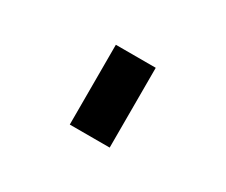

<svg xmlns="http://www.w3.org/2000/svg" viewBox="-56 -1011 613 521"><g transform="rotate(30 250.0 -750.0)"><path d="M187.5 -875H312.5V-625H187.5Z"/></g></svg>

Font: Amiga Topaz Unicode Rus
Style: Regular
Weight: 400
Designer: dMG of Trueschool and Divine Stylers
Foundry: dMG of Trueschool and Divine Stylers
Version: Version 1.1